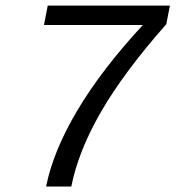

<svg xmlns="http://www.w3.org/2000/svg" viewBox="-20 -679 640 699"><path d="M239.7 0H147.9Q173.3 -128.4 261.5 -276.9Q349.6 -425.3 500 -587.9H140.1L153.8 -658.7H598.6L585.4 -590.8Q431.6 -417 348.1 -272.5Q264.6 -127.9 239.7 0Z"/></svg>

Font: Liberation Mono
Style: Italic
Weight: 400
Italic angle: -12°
Monospace: yes
Designer: Steve Matteson
Foundry: Ascender Corporation
Version: Version 2.1.5